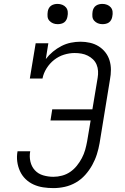

<svg xmlns="http://www.w3.org/2000/svg" viewBox="-20 -957 640 985"><path d="M254 8Q227 8 201 4Q175 0 152 -10.5Q129 -21 111 -38.5Q93 -56 82.5 -79Q72 -102 68.5 -128Q65 -154 70 -181H135Q130 -154 136 -128Q142 -102 159 -83.5Q176 -65 201.5 -57.5Q227 -50 254 -50Q276 -50 298.5 -56Q321 -62 340 -75Q359 -88 374 -106.5Q389 -125 400 -146Q411 -167 417 -188.5Q423 -210 427 -232L445 -339H239L248 -396H454L481 -558Q484 -575 483 -592.5Q482 -610 475.5 -625.5Q469 -641 457 -652.5Q445 -664 430 -671.5Q415 -679 398 -682Q381 -685 363 -685Q336 -685 308.5 -676.5Q281 -668 258 -650Q235 -632 219 -606.5Q203 -581 198 -554H133L163 -735H228L215 -654Q231 -675 251.5 -692Q272 -709 295.5 -721Q319 -733 344 -738Q369 -743 393 -743Q418 -743 442 -737.5Q466 -732 486 -719.5Q506 -707 520.5 -688.5Q535 -670 542 -647Q549 -624 549 -599Q549 -574 544 -548L491 -223Q486 -194 477 -165.5Q468 -137 453 -110Q438 -83 417 -59.5Q396 -36 369 -20.5Q342 -5 312.5 1.5Q283 8 254 8ZM506 -833Q493 -833 482 -837.5Q471 -842 463 -851Q455 -860 454 -872.5Q453 -885 455 -898Q456 -906 460.5 -914.5Q465 -923 472.5 -928Q480 -933 488.5 -935Q497 -937 505 -937Q518 -937 529.5 -932.5Q541 -928 548.5 -919Q556 -910 557.5 -897.5Q559 -885 556 -872Q555 -864 550.5 -855.5Q546 -847 539 -842Q532 -837 523 -835Q514 -833 506 -833ZM276 -833Q263 -833 252 -837.5Q241 -842 233 -851Q225 -860 224 -872.5Q223 -885 225 -898Q226 -906 230.5 -914.5Q235 -923 242.5 -928Q250 -933 258.5 -935Q267 -937 275 -937Q288 -937 299.5 -932.5Q311 -928 318.5 -919Q326 -910 327.5 -897.5Q329 -885 326 -872Q325 -864 320.5 -855.5Q316 -847 309 -842Q302 -837 293 -835Q284 -833 276 -833Z"/></svg>

Font: Iosevka Etoile Light
Style: Italic
Weight: 300
Italic angle: -9°
Designer: Belleve Invis
Foundry: Belleve Invis
Version: Version 22.1.2; ttfautohint (v1.8.4)